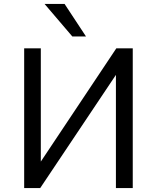

<svg xmlns="http://www.w3.org/2000/svg" viewBox="-20 -949 791 969"><path d="M102 0V-705H186V-129H183L567 -705H650V0H565V-577H569L183 0ZM345 -765 205 -929H306L414 -765Z"/></svg>

Font: Nunito Sans 7pt SemiCondensed
Style: Regular
Weight: 400
Width: 4
Designer: Vernon Adams
Foundry: Vernon Adams
Version: Version 3.101;gftools[0.9.27]